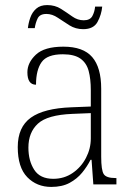

<svg xmlns="http://www.w3.org/2000/svg" viewBox="-20 -727 524 757"><path d="M182 10Q125 10 87.5 -28.5Q50 -67 50 -147Q50 -226 101.5 -263Q153 -300 262 -304L338 -307V-371Q338 -416 329.5 -447.5Q321 -479 297 -496Q273 -513 228 -513Q166 -513 144 -482Q122 -451 122 -393Q88 -393 88 -442Q88 -480 121.5 -511.5Q155 -543 230 -543Q308 -543 343.5 -502Q379 -461 379 -377V-109Q379 -56 389 -40.5Q399 -25 435 -25H439V0H348L341 -97H337Q324 -71 304 -46.5Q284 -22 254.5 -6Q225 10 182 10ZM190 -22Q233 -22 266.5 -45Q300 -68 319 -104.5Q338 -141 338 -181V-281L265 -278Q167 -274 129.5 -239.5Q92 -205 92 -145Q92 -93 115 -57.5Q138 -22 190 -22ZM308 -612Q278 -612 254 -627Q230 -642 208 -657Q186 -672 163 -672Q137 -672 128.5 -654.5Q120 -637 117 -616H90Q92 -636 99.5 -657.5Q107 -679 123 -693Q139 -707 166 -707Q197 -707 220.5 -692Q244 -677 265 -662Q286 -647 310 -647Q335 -647 344 -663.5Q353 -680 355 -701H383Q380 -669 364.5 -640.5Q349 -612 308 -612Z"/></svg>

Font: Noto Serif Tamil SemiCondensed ExtraLight
Style: Italic
Weight: 200
Width: 4
Italic angle: -12°
Designer: Indian Type Foundry, Tom Grace, and the Monotype Design Team
Foundry: Monotype Imaging Inc.
Version: Version 2.003; ttfautohint (v1.8.4.7-5d5b)